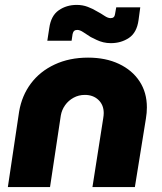

<svg xmlns="http://www.w3.org/2000/svg" viewBox="-20 -763 661 783"><path d="M12 0 58 -308Q69 -373 106 -422.5Q143 -472 203 -500Q263 -528 339 -528Q411 -528 465 -502.5Q519 -477 549 -431.5Q579 -386 579 -325Q579 -315 578 -302.5Q577 -290 575 -279L530 0H357L401 -281Q402 -286 402.5 -292.5Q403 -299 403 -302Q403 -335 381.5 -355.5Q360 -376 326 -376Q301 -376 280 -364.5Q259 -353 245.5 -334Q232 -315 228 -292L184 0ZM432 -587Q416 -587 401.5 -590.5Q387 -594 374.5 -600Q362 -606 350 -612Q334 -622 320 -631.5Q306 -641 295 -641Q287 -641 282.5 -637Q278 -633 276 -624L272 -597H173L181 -649Q188 -699 219.5 -721Q251 -743 293 -743Q317 -743 338 -735Q359 -727 375 -717Q392 -708 406 -698.5Q420 -689 431 -689Q439 -689 443.5 -693Q448 -697 449 -705L454 -733H552L545 -681Q538 -630 506 -608.5Q474 -587 432 -587Z"/></svg>

Font: MuseoModerno Thin ExtraBold
Style: Italic
Weight: 800
Italic angle: -9°
Version: Version 1.003